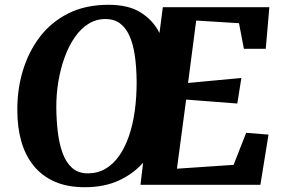

<svg xmlns="http://www.w3.org/2000/svg" viewBox="-20 -773 1180 803"><path d="M334.5 10Q261 10 207.8 -13.8Q154.5 -37.5 120 -80.8Q85.5 -124 69 -182.2Q52.5 -240.5 52.5 -310Q51.5 -396.5 75.2 -476.2Q99 -556 146.5 -618.5Q194 -681 266 -717Q338 -753 434 -753Q517.5 -753 569 -720.5Q620.5 -688 647 -635L661 -743H1106.5L1091.5 -569H1000L979.5 -676L800.5 -687L766.5 -426L989.5 -447L972.5 -340L758.5 -356.5L720 -67.5L957 -83.5L1009.5 -217.5L1103 -210L1069 0H567.5L578.5 -92.5Q537 -45.5 476.2 -17.8Q415.5 10 334.5 10ZM347.5 -48Q388 -48 420.8 -67Q453.5 -86 478 -120.8Q502.5 -155.5 519 -203.2Q535.5 -251 543.5 -308.2Q551.5 -365.5 551.5 -429.5Q551 -492.5 543.8 -541.5Q536.5 -590.5 521 -624.2Q505.5 -658 481 -675.8Q456.5 -693.5 421.5 -693.5Q382.5 -693.5 350.2 -673.5Q318 -653.5 293 -617.5Q268 -581.5 250.8 -534.5Q233.5 -487.5 224.2 -432.8Q215 -378 215.5 -321Q216 -269.5 221.8 -221Q227.5 -172.5 241.5 -133.5Q255.5 -94.5 281.2 -71.2Q307 -48 347.5 -48Z"/></svg>

Font: Merriweather ExtraBold
Style: Italic
Weight: 800
Italic angle: -7.8°
Version: Version 2.101